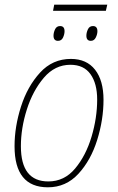

<svg xmlns="http://www.w3.org/2000/svg" viewBox="-20 -788 502 818"><path d="M184 10Q261 10 314 -47.5Q367 -105 394 -191.5Q421 -278 421 -363Q421 -445 385 -491Q349 -537 282 -537Q204 -537 150.5 -478.5Q97 -420 69.5 -334Q42 -248 42 -165Q42 10 184 10ZM186 -15Q69 -15 69 -165Q69 -242 94.5 -322Q120 -402 167 -457Q214 -512 280 -512Q337 -512 365.5 -472Q394 -432 394 -364Q394 -286 370 -205.5Q346 -125 300 -70Q254 -15 186 -15ZM206 -742H431L437 -768H211ZM227 -614Q242 -614 248.5 -628Q255 -642 255 -655Q255 -677 236 -677Q221 -677 214.5 -663Q208 -649 208 -636Q208 -614 227 -614ZM367 -614Q381 -614 388 -628Q395 -642 395 -655Q395 -677 376 -677Q361 -677 354.5 -663Q348 -649 348 -636Q348 -614 367 -614Z"/></svg>

Font: Noto Sans UI SemiCondensed Thin
Style: Italic
Weight: 250
Width: 4
Italic angle: -12°
Designer: Monotype Design Team
Foundry: Monotype Imaging Inc.
Version: Version 1.901